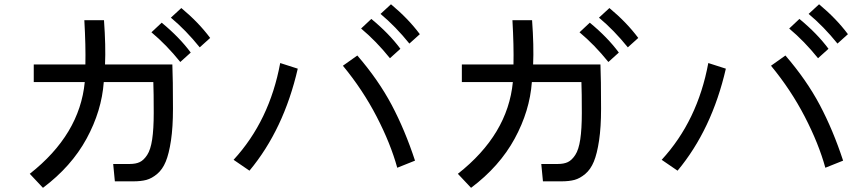

<svg xmlns="http://www.w3.org/2000/svg" viewBox="-20 -855 4040 897"><path d="M119.1 -43Q352.5 -226.6 376 -471.7H137.7V-553.7H378.9Q380.9 -639.6 374 -760.7H465.8Q474.6 -639.6 470.7 -553.7H785.2Q788.1 -487.3 788.1 -346.7Q788.1 -260.7 778.8 -198.7Q769.5 -136.7 754.4 -100.1Q739.3 -63.5 714.4 -42.5Q689.5 -21.5 664.1 -14.6Q638.7 -7.8 602.5 -7.8H516.6L508.8 -88.9H585.9Q614.3 -88.9 632.8 -97.7Q651.4 -106.4 667.5 -130.9Q683.6 -155.3 690.9 -203.6Q698.2 -252 698.2 -327.1Q698.2 -425.8 696.3 -471.7H464.8Q455.1 -336.9 384.3 -207Q313.5 -77.1 180.7 22.5ZM778.3 -772.5 827.1 -817.4Q907.2 -751 961.9 -677.7L913.1 -633.8Q848.6 -713.9 778.3 -772.5ZM687.5 -704.1 735.4 -749Q818.4 -680.7 871.1 -609.4L822.3 -565.4Q757.8 -645.5 687.5 -704.1Z M1071.3 -108.4Q1239.3 -291 1289.1 -560.5L1371.1 -534.2Q1305.7 -250 1145.5 -57.6ZM1582 -547.9 1649.4 -595.7Q1748 -481.4 1810.1 -364.3Q1872.1 -247.1 1918.9 -104.5L1835.9 -71.3Q1804.7 -184.6 1739.7 -310.1Q1674.8 -435.5 1582 -547.9ZM1757.8 -790 1806.6 -835Q1886.7 -768.6 1941.4 -695.3L1892.6 -651.4Q1828.1 -731.4 1757.8 -790ZM1667 -721.7 1714.8 -766.6Q1797.9 -698.2 1850.6 -627L1801.8 -583Q1737.3 -663.1 1667 -721.7Z M2119.1 -43Q2352.5 -226.6 2376 -471.7H2137.7V-553.7H2378.9Q2380.9 -639.6 2374 -760.7H2465.8Q2474.6 -639.6 2470.7 -553.7H2785.2Q2788.1 -487.3 2788.1 -346.7Q2788.1 -260.7 2778.8 -198.7Q2769.5 -136.7 2754.4 -100.1Q2739.3 -63.5 2714.4 -42.5Q2689.5 -21.5 2664.1 -14.6Q2638.7 -7.8 2602.5 -7.8H2516.6L2508.8 -88.9H2585.9Q2614.3 -88.9 2632.8 -97.7Q2651.4 -106.4 2667.5 -130.9Q2683.6 -155.3 2690.9 -203.6Q2698.2 -252 2698.2 -327.1Q2698.2 -425.8 2696.3 -471.7H2464.8Q2455.1 -336.9 2384.3 -207Q2313.5 -77.1 2180.7 22.5ZM2778.3 -772.5 2827.1 -817.4Q2907.2 -751 2961.9 -677.7L2913.1 -633.8Q2848.6 -713.9 2778.3 -772.5ZM2687.5 -704.1 2735.4 -749Q2818.4 -680.7 2871.1 -609.4L2822.3 -565.4Q2757.8 -645.5 2687.5 -704.1Z M3071.3 -108.4Q3239.3 -291 3289.1 -560.5L3371.1 -534.2Q3305.7 -250 3145.5 -57.6ZM3582 -547.9 3649.4 -595.7Q3748 -481.4 3810.1 -364.3Q3872.1 -247.1 3918.9 -104.5L3835.9 -71.3Q3804.7 -184.6 3739.7 -310.1Q3674.8 -435.5 3582 -547.9ZM3757.8 -790 3806.6 -835Q3886.7 -768.6 3941.4 -695.3L3892.6 -651.4Q3828.1 -731.4 3757.8 -790ZM3667 -721.7 3714.8 -766.6Q3797.9 -698.2 3850.6 -627L3801.8 -583Q3737.3 -663.1 3667 -721.7Z"/></svg>

Font: Gothic A1 Medium
Style: Regular
Weight: 500
Designer: HanYang I&C Co.,Ltd.
Foundry: HanYang I&C Co.,Ltd.
Version: Version 2.50